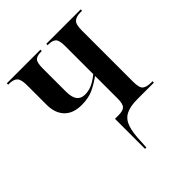

<svg xmlns="http://www.w3.org/2000/svg" viewBox="-207 -660 994 994"><g transform="rotate(-45 290.0 -163.0)"><path d="M276 210V-10H302Q334 -10 347 -22.5Q360 -35 360 -73V-240Q326 -215 290.5 -198.5Q255 -182 205 -182Q143 -182 110 -216.5Q77 -251 77 -312V-456Q77 -497 63 -511.5Q49 -526 16 -526H10V-536H256V-526H249Q221 -526 208.5 -514Q196 -502 196 -459V-290Q196 -247 211 -227.5Q226 -208 255 -208Q282 -208 306 -218.5Q330 -229 360 -253V-458Q360 -501 347 -513.5Q334 -526 306 -526H299V-536H551V-526H538Q508 -526 493 -512.5Q478 -499 478 -456V-79Q478 -33 494 -21.5Q510 -10 541 -10H551V0H430Q377 0 346.5 15.5Q316 31 303 68Q290 105 288 172L286 210Z"/></g></svg>

Font: Noto Serif Display Condensed SemiBold
Style: Regular
Weight: 600
Width: 3
Designer: Monotype Design Team
Foundry: Monotype Imaging Inc.
Version: Version 2.009